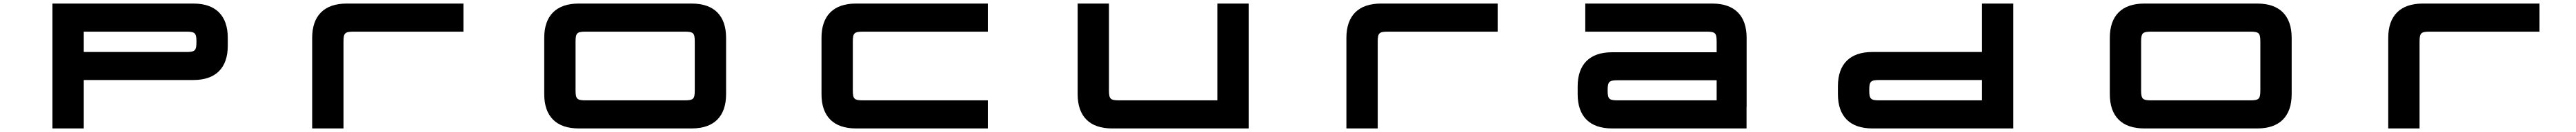

<svg xmlns="http://www.w3.org/2000/svg" viewBox="-20 -720 14392 740"><path d="M273 -700V0H448V-271.5H1061C1185 -271.5 1252.5 -339 1252.5 -463V-508C1252.5 -632.5 1185 -700 1061 -700ZM448 -428.5V-542.5H1020.5C1070 -542.5 1077.5 -535 1077.5 -485.5C1077.5 -436.5 1070 -428.5 1020.5 -428.5Z M1724 -508V0H1899V-485.5C1899 -535 1906.5 -542.5 1956 -542.5H2569V-700H1916C1792 -700 1724 -632.5 1724 -508Z M3845 -700H3212.5C3088 -700 3020.5 -632.5 3020.5 -508V-192C3020.5 -67.5 3088 0 3212.5 0H3845C3969 0 4036.5 -67.5 4036.5 -192V-508C4036.5 -632.5 3969 -700 3845 -700ZM3195.5 -214.5V-485.5C3195.5 -535 3203 -542.5 3252.5 -542.5H3805C3854 -542.5 3861.5 -535 3861.5 -485.5V-214.5C3861.5 -165 3854 -157.5 3805 -157.5H3252.5C3203 -157.5 3195.5 -165 3195.5 -214.5Z M5499 -700H4761.5C4637 -700 4569.5 -632.5 4569.5 -508V-192C4569.5 -67.5 4637 0 4761.5 0H5499V-157.5H4801.5C4752 -157.5 4744.5 -165 4744.5 -214.5V-485.5C4744.5 -535 4752 -542.5 4801.5 -542.5H5499Z M6192 0H6956V-700H6781V-157.5H6232.5C6183 -157.5 6175.5 -165 6175.5 -214.5V-700H6000.5V-192C6000.5 -67.5 6068 0 6192 0Z M7502 -508V0H7677V-485.5C7677 -535 7684.5 -542.5 7734 -542.5H8347V-700H7694C7570 -700 7502 -632.5 7502 -508Z M9018 -270H9570.5V-157.5H9018C8969 -157.5 8961.5 -165 8961.5 -213.5C8961.5 -262 8969 -270 9018 -270ZM8794 -192C8794 -67.5 8861.5 0 8985.5 0H9737.5V-121.5H9738V-508C9738 -632.5 9670.5 -700 9546.5 -700H8836.5V-542.5H9514C9563 -542.5 9570.5 -535 9570.5 -485.5V-427H8985.5C8861.5 -427 8794 -359.5 8794 -235.5Z M10440 0H11227.5V-700H11052.5V-428.5H10440C10315.5 -428.5 10248 -361 10248 -237V-192C10248 -67.5 10315.5 0 10440 0ZM10423 -214.5C10423 -263.5 10430.5 -271.5 10480 -271.5H11052.5V-157.5H10480C10430.5 -157.5 10423 -165 10423 -214.5Z M12591.5 -700H11959C11834.5 -700 11767 -632.5 11767 -508V-192C11767 -67.5 11834.5 0 11959 0H12591.5C12715.5 0 12783 -67.5 12783 -192V-508C12783 -632.5 12715.5 -700 12591.5 -700ZM11942 -214.5V-485.5C11942 -535 11949.5 -542.5 11999 -542.5H12551.5C12600.5 -542.5 12608 -535 12608 -485.5V-214.5C12608 -165 12600.5 -157.5 12551.5 -157.5H11999C11949.5 -157.5 11942 -165 11942 -214.5Z M13322.5 -508V0H13497.5V-485.5C13497.5 -535 13505 -542.5 13554.5 -542.5H14167.5V-700H13514.5C13390.5 -700 13322.5 -632.5 13322.5 -508Z"/></svg>

Font: Melete Bold
Style: Regular
Weight: 700
Width: 6
Designer: Sora Sagano
Foundry: DOT COLON
Version: Version 0.200;FEAKit 1.0